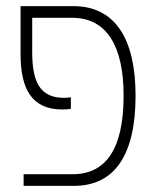

<svg xmlns="http://www.w3.org/2000/svg" viewBox="-20 -606 512 626"><path d="M57 0H221C354 0 422 -101 422 -294C422 -477 357 -586 219 -586H47V-430C47 -312 86 -249 184 -249C195 -249 203 -250 211 -251V-289C204 -288 199 -287 189 -287C108 -287 85 -342 85 -437V-548H215C328 -548 383 -456 383 -294C383 -123 327 -38 217 -38H57Z"/></svg>

Font: Noto Sans Hebrew Condensed ExtraLight
Style: Regular
Weight: 200
Width: 3
Designer: Monotype Design Team
Foundry: Monotype Imaging Inc.
Version: Version 2.004